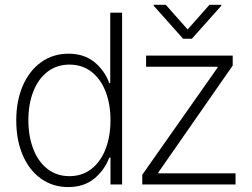

<svg xmlns="http://www.w3.org/2000/svg" viewBox="-20 -759 1036 790"><path d="M46.9 -263.7Q46.9 -343.8 73.7 -406Q100.6 -468.3 149.4 -503.2Q198.2 -538.1 261.7 -538.1Q325.7 -538.1 367.9 -503.9Q410.2 -469.7 429.7 -417H433.6V-707H482.4V0H434.6V-110.4H429.7Q409.2 -57.6 366.9 -23.4Q324.7 10.7 260.7 10.7Q197.3 10.7 148.7 -23.9Q100.1 -58.6 73.5 -120.8Q46.9 -183.1 46.9 -263.7ZM434.6 -264.6Q434.6 -331.1 414.3 -382.8Q394 -434.6 356 -463.9Q317.9 -493.2 265.6 -493.2Q213.4 -493.2 175 -463.4Q136.7 -433.6 116.7 -381.6Q96.7 -329.6 96.7 -264.6Q96.7 -199.2 116.7 -146.7Q136.7 -94.2 175 -64.2Q213.4 -34.2 265.6 -34.2Q317.9 -34.2 356 -63.7Q394 -93.3 414.3 -145.5Q434.6 -197.8 434.6 -264.6ZM565.4 -40 875 -480.5V-484.4H581.1V-530.3H937.5V-489.3L631.8 -49.8V-45.9H949.2V0H565.4ZM752 -637.7 841.8 -739.3H890.6V-735.4L769.5 -599.6H733.4L612.3 -735.4V-739.3H662.1Z"/></svg>

Font: Pretendard JP ExtraLight
Style: Regular
Weight: 200
Designer: Base glyphs from Inter by Rasmus Andersson; Hangeul glyphs from Noto Sans CJK(Source Han Sans) by Jang Soo-young and Kan
Foundry: Kil Hyung-jin
Version: Version 1.309